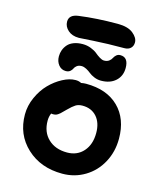

<svg xmlns="http://www.w3.org/2000/svg" viewBox="-129 -996 892 1071"><g transform="rotate(15 317.5 -460.0)"><path d="M227.1 -772Q187.5 -772 163.8 -793.2Q140.1 -814.5 140.1 -842.8Q140.1 -883.3 193.8 -890.1Q294.9 -903.8 417 -903.8Q475.6 -903.8 505.9 -879.4Q536.1 -855 536.1 -828.1Q536.1 -807.1 522.9 -794.7Q509.8 -782.2 486.8 -782.2Q388.7 -782.2 309.1 -777.1Q229.5 -772 227.1 -772ZM407.2 -573.2Q386.7 -573.2 367.9 -581.1Q349.1 -588.9 337.4 -598.6Q325.7 -608.4 311 -616.2Q296.4 -624 283.2 -624Q266.6 -624 256.3 -616.2Q246.1 -608.4 242.2 -599.1Q238.3 -589.8 228.8 -582Q219.2 -574.2 204.1 -574.2Q178.2 -574.2 162.1 -594.5Q146 -614.7 146 -644Q146 -663.1 152.3 -680.4Q158.7 -697.8 171.4 -712.4Q184.1 -727.1 206.3 -735.6Q228.5 -744.1 257.8 -744.1Q283.2 -744.1 305.9 -735.1Q328.6 -726.1 341.6 -715.1Q354.5 -704.1 369.1 -695.1Q383.8 -686 395 -686Q412.6 -686 423.6 -694.3Q434.6 -702.6 439.2 -712.4Q443.8 -722.2 453.1 -730.5Q462.4 -738.8 476.1 -738.8Q522.9 -738.8 522.9 -676.8Q522.9 -630.4 491.5 -601.8Q460 -573.2 407.2 -573.2ZM333 -16.1Q208 -16.1 127.4 -91.1Q46.9 -166 46.9 -282.2Q46.9 -332.5 68.8 -381.3Q90.8 -430.2 124 -464.1Q157.2 -498 196.8 -519Q236.3 -540 271 -540Q290 -540 304.2 -532.2Q318.8 -535.2 333 -535.2Q452.6 -535.2 520.8 -468.3Q588.9 -401.4 588.9 -286.1Q588.9 -210.9 555.4 -148.9Q522 -86.9 463.1 -51.5Q404.3 -16.1 333 -16.1ZM178.2 -280.8Q178.2 -215.3 219.2 -176.3Q260.3 -137.2 328.1 -137.2Q386.7 -137.2 422.4 -177.5Q458 -217.8 458 -284.2Q458 -343.3 427.5 -377.7Q397 -412.1 345.2 -412.1Q321.8 -412.1 305.9 -402.1Q290 -392.1 266.1 -368.2Q261.2 -363.8 250.7 -353Q240.2 -342.3 236.8 -339.4Q233.4 -336.4 226.1 -331.3Q218.8 -326.2 212.2 -324.7Q205.6 -323.2 196.8 -323.2Q189.9 -323.2 187 -324.2Q178.2 -304.7 178.2 -280.8Z"/></g></svg>

Font: Shantell Sans Bouncy
Style: Regular
Weight: 600
Designer: Stephen Nixon, Anya Danilova, Shantell Martin
Foundry: Arrow Type
Version: Version 1.006;[9816181b4]